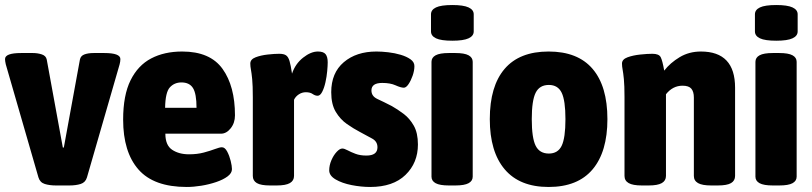

<svg xmlns="http://www.w3.org/2000/svg" viewBox="-25 -736 3232 764"><path d="M198 2Q172 2 153 -4Q134 -10 128 -30L-2 -480Q-5 -493 -5 -501Q-5 -525 59 -525H106Q125 -525 141.5 -519.5Q158 -514 161 -499L225 -149H229L293 -499Q296 -514 311 -519.5Q326 -525 348 -525H390Q454 -525 454 -501Q454 -491 451 -480L321 -30Q315 -10 296 -4Q277 2 251 2Z M718 8Q587 8 526 -61.5Q465 -131 465 -260Q465 -357 494.5 -416.5Q524 -476 576.5 -503.5Q629 -531 700 -531Q811 -531 860.5 -462Q910 -393 910 -277Q910 -247 893 -225.5Q876 -204 854 -204H633Q633 -158 660 -140Q687 -122 727 -122Q760 -122 786 -129Q812 -136 830.5 -143Q849 -150 858 -150Q870 -150 879 -133Q888 -116 893 -95.5Q898 -75 898 -63Q898 -47 880.5 -34Q863 -21 835 -11.5Q807 -2 776 3Q745 8 718 8ZM632 -307H757Q757 -363 743 -385.5Q729 -408 697 -408Q669 -408 651 -388.5Q633 -369 632 -307Z M1050 2Q1013 2 997 -7.5Q981 -17 981 -36V-349Q981 -396 978.5 -421Q976 -446 973.5 -459Q971 -472 971 -483Q971 -500 992 -508Q1013 -516 1040 -519Q1067 -522 1086 -522Q1104 -522 1113 -516Q1122 -510 1127 -493.5Q1132 -477 1137 -443Q1150 -482 1181 -506.5Q1212 -531 1240 -531Q1262 -531 1270.5 -520.5Q1279 -510 1279 -488Q1279 -475 1277 -453Q1275 -431 1270 -408.5Q1265 -386 1257 -370.5Q1249 -355 1239 -355Q1229 -355 1219 -362Q1209 -369 1192 -369Q1177 -369 1164 -360.5Q1151 -352 1145 -339V-36Q1145 -17 1128.5 -7.5Q1112 2 1076 2Z M1448 8Q1412 8 1374 0.5Q1336 -7 1310.5 -22Q1285 -37 1285 -58Q1285 -78 1293.5 -98Q1302 -118 1314.5 -131.5Q1327 -145 1337 -145Q1345 -145 1358 -138Q1371 -131 1389.5 -124Q1408 -117 1433 -117Q1477 -117 1477 -150Q1477 -173 1456 -184.5Q1435 -196 1407 -211Q1382 -224 1355.5 -242.5Q1329 -261 1311 -291Q1293 -321 1293 -369Q1293 -446 1343 -488.5Q1393 -531 1473 -531Q1494 -531 1520 -528Q1546 -525 1569.5 -518Q1593 -511 1608.5 -500Q1624 -489 1624 -473Q1624 -455 1617 -435Q1610 -415 1600.5 -401Q1591 -387 1582 -387Q1570 -387 1549 -396.5Q1528 -406 1496 -406Q1453 -406 1453 -376Q1453 -353 1477 -342Q1501 -331 1534 -314Q1557 -301 1581 -283Q1605 -265 1621.5 -236Q1638 -207 1638 -161Q1638 -88 1588.5 -40Q1539 8 1448 8Z M1761 2Q1725 2 1708.5 -7Q1692 -16 1692 -33V-490Q1692 -507 1708.5 -516Q1725 -525 1761 -525H1787Q1823 -525 1839.5 -516Q1856 -507 1856 -490V-33Q1856 -16 1839.5 -7Q1823 2 1787 2ZM1775 -574Q1730 -574 1710 -583.5Q1690 -593 1690 -611V-679Q1690 -697 1710 -706.5Q1730 -716 1775 -716Q1819 -716 1839.5 -706.5Q1860 -697 1860 -679V-611Q1860 -593 1839.5 -583.5Q1819 -574 1775 -574Z M2158 8Q2043 8 1983.5 -62Q1924 -132 1924 -262Q1924 -393 1983 -462Q2042 -531 2158 -531Q2274 -531 2333 -462Q2392 -393 2392 -262Q2392 -132 2333 -62Q2274 8 2158 8ZM2159 -125Q2195 -125 2210 -156Q2225 -187 2225 -262Q2225 -336 2210 -367Q2195 -398 2159 -398Q2122 -398 2106.5 -367Q2091 -336 2091 -262Q2091 -187 2106.5 -156Q2122 -125 2159 -125Z M2529 2Q2493 2 2476.5 -7.5Q2460 -17 2460 -36V-349Q2460 -396 2457.5 -421Q2455 -446 2452.5 -459Q2450 -472 2450 -483Q2450 -500 2472 -508Q2494 -516 2522.5 -519Q2551 -522 2571 -522Q2597 -522 2604 -508.5Q2611 -495 2618 -455Q2642 -486 2679.5 -508.5Q2717 -531 2764 -531Q2900 -531 2900 -387V-36Q2900 -17 2884 -7.5Q2868 2 2831 2H2805Q2769 2 2752.5 -7.5Q2736 -17 2736 -36V-348Q2736 -371 2726 -383Q2716 -395 2691 -395Q2652 -395 2625 -361V-36Q2625 -17 2608.5 -7.5Q2592 2 2556 2Z M3050 2Q3014 2 2997.5 -7Q2981 -16 2981 -33V-490Q2981 -507 2997.5 -516Q3014 -525 3050 -525H3076Q3112 -525 3128.5 -516Q3145 -507 3145 -490V-33Q3145 -16 3128.5 -7Q3112 2 3076 2ZM3064 -574Q3019 -574 2999 -583.5Q2979 -593 2979 -611V-679Q2979 -697 2999 -706.5Q3019 -716 3064 -716Q3108 -716 3128.5 -706.5Q3149 -697 3149 -679V-611Q3149 -593 3128.5 -583.5Q3108 -574 3064 -574Z"/></svg>

Font: Asap Semi Condensed ExtraBold
Style: Regular
Weight: 800
Width: 4
Designer: Pablo Cosgaya
Foundry: Omnibus-Type
Version: Version 3.001; ttfautohint (v1.8.4.7-5d5b)